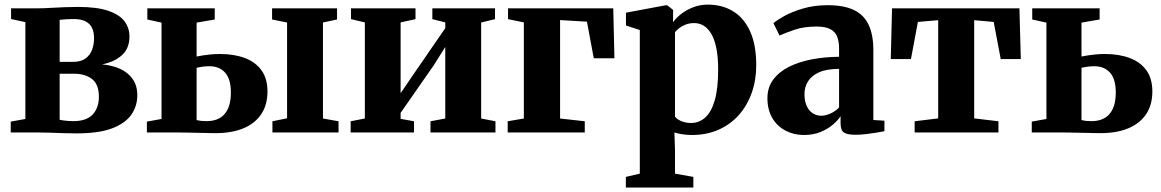

<svg xmlns="http://www.w3.org/2000/svg" viewBox="-20 -574 5032 832"><path d="M312.5 4Q285 4 254.8 3Q224.5 2 196.2 1Q168 0 146 0H26.5V-47L90 -58.5V-478L28 -491.5V-538H148.5Q168.5 -538 198 -539.8Q227.5 -541.5 259.5 -542.8Q291.5 -544 317.5 -544Q400.5 -544 449.2 -527.2Q498 -510.5 519.5 -481.8Q541 -453 541 -416Q541 -364.5 508.5 -335Q476 -305.5 422.5 -295Q467.5 -291 501.5 -275.2Q535.5 -259.5 555.2 -231Q575 -202.5 575 -161Q575 -114.5 549.2 -77.2Q523.5 -40 466 -18Q408.5 4 312.5 4ZM297 -49Q355 -49 381.8 -78Q408.5 -107 408.5 -154Q408.5 -209 378.5 -231.8Q348.5 -254.5 301.5 -254.5H238.5V-55Q244.5 -53.5 253.8 -52.2Q263 -51 274.2 -50Q285.5 -49 297 -49ZM238.5 -306H297Q330 -306 350 -320.2Q370 -334.5 378.8 -357.8Q387.5 -381 387.5 -409Q387.5 -434.5 378.8 -453Q370 -471.5 350.5 -481.5Q331 -491.5 299 -491.5Q282.5 -491.5 267.2 -490.5Q252 -489.5 238.5 -488Z M1160.5 0V-48.5L1224 -61.5V-476.5L1159 -489.5V-538H1440.5V-489.5L1379.5 -476.5V-60.5L1447 -48.5V0ZM616.5 0V-47L680 -58.5V-476L618.5 -489.5V-538H910.5V-489.5L832 -476V-329Q844 -331.5 859.5 -334Q875 -336.5 893.8 -338.2Q912.5 -340 933.5 -340Q995 -340 1041.2 -322.5Q1087.5 -305 1113.2 -269.2Q1139 -233.5 1139 -177.5Q1139 -119.5 1112 -79.2Q1085 -39 1034.8 -18Q984.5 3 914 3Q904.5 3 883 2.5Q861.5 2 835.8 1.5Q810 1 787 0.5Q764 0 751 0ZM874.5 -49Q927.5 -49 954 -80.8Q980.5 -112.5 980.5 -172.5Q980.5 -231.5 955.5 -259.2Q930.5 -287 887.5 -287Q872.5 -287 857.5 -285Q842.5 -283 832 -280.5V-53.5Q840 -51.5 851.2 -50.2Q862.5 -49 874.5 -49Z M1499.5 0V-48.5L1561 -60.5V-477L1501 -491V-538H1780.5V-491L1716 -477V-170L1767 -245L1909.5 -452V-477L1853.5 -491V-538H2125V-491L2065 -476.5V-60.5L2127 -48.5V0H1845.5V-48.5L1909.5 -60.5V-370.5L1858.5 -289.5L1716 -85V-59L1774 -48.5V0Z M2180 0V-48.5L2250 -60.5V-477L2181.5 -491V-538H2637.5L2642.5 -321.5H2553L2523.5 -480L2407 -487V-60.5L2514 -48.5V0Z M2692 238.5V192.5L2752.5 178.5V-444L2692.5 -463.5V-519L2863.5 -551H2871.5L2897 -531L2896.5 -477.5Q2907.5 -494 2929.5 -511.8Q2951.5 -529.5 2982 -541.8Q3012.5 -554 3047.5 -554Q3108.5 -554 3155.8 -525.8Q3203 -497.5 3230 -439.2Q3257 -381 3257 -291Q3257 -227 3237.5 -171.8Q3218 -116.5 3181.5 -75.5Q3145 -34.5 3093.5 -11.8Q3042 11 2977.5 11Q2956 11 2934.8 7.5Q2913.5 4 2902.5 0L2905 76V178.5L2984.5 192.5V238.5ZM2975 -41Q3009.5 -41 3036 -64.8Q3062.5 -88.5 3077.2 -139.2Q3092 -190 3092 -272Q3092 -327.5 3084 -366Q3076 -404.5 3061.8 -428.2Q3047.5 -452 3028.8 -463Q3010 -474 2988 -474Q2967.5 -474 2951 -467.5Q2934.5 -461 2923 -452Q2911.5 -443 2905 -434.5V-69Q2912.5 -57.5 2932 -49.2Q2951.5 -41 2975 -41Z M3464 11Q3420 11 3383.8 -8Q3347.5 -27 3326.5 -62.8Q3305.5 -98.5 3305.5 -148.5Q3305.5 -195.5 3330.8 -229.2Q3356 -263 3399.5 -284.8Q3443 -306.5 3499 -317Q3555 -327.5 3616 -328V-362.5Q3616 -394.5 3607.5 -415.8Q3599 -437 3577.5 -448Q3556 -459 3518 -459Q3463.5 -459 3422.2 -444.8Q3381 -430.5 3358 -420L3331.5 -473.5Q3346 -486.5 3379 -504.8Q3412 -523 3460 -537.2Q3508 -551.5 3566.5 -551.5Q3637 -551.5 3680.5 -530.5Q3724 -509.5 3744.2 -466.2Q3764.5 -423 3764.5 -356.5V-54L3812.5 -51V-5.5Q3801.5 -3 3780 0.5Q3758.5 4 3733.8 7Q3709 10 3687 10Q3651.5 10 3637 0.2Q3622.5 -9.5 3622.5 -40V-70.5Q3611.5 -53 3589.2 -34Q3567 -15 3535.5 -2Q3504 11 3464 11ZM3539 -72.5Q3557.5 -72.5 3579.5 -82.5Q3601.5 -92.5 3616 -108.5V-275.5Q3562.5 -275.5 3529.5 -260.8Q3496.5 -246 3481.2 -221.2Q3466 -196.5 3466 -166.5Q3466 -137 3475.2 -116Q3484.5 -95 3501 -83.8Q3517.5 -72.5 3539 -72.5Z M3943.5 0V-48.5L4045.5 -61V-486.5L3957.5 -479L3927.5 -318H3840L3845.5 -538H4397.5L4403.5 -318H4316.5L4286 -479L4201.5 -486.5V-61L4306.5 -48.5V0Z M4451 0V-47L4514.5 -58.5V-476L4453 -489.5V-538H4745V-489.5L4666.5 -476V-329Q4678.5 -331.5 4694 -334Q4709.5 -336.5 4728.2 -338.2Q4747 -340 4768 -340Q4829.5 -340 4875.8 -322.5Q4922 -305 4947.8 -269.2Q4973.5 -233.5 4973.5 -177.5Q4973.5 -119.5 4946.5 -79.2Q4919.5 -39 4869.2 -18Q4819 3 4748.5 3Q4739 3 4717.5 2.5Q4696 2 4670.2 1.5Q4644.5 1 4621.5 0.5Q4598.5 0 4585.5 0ZM4709 -49Q4762 -49 4788.5 -80.8Q4815 -112.5 4815 -172.5Q4815 -231.5 4790 -259.2Q4765 -287 4722 -287Q4707 -287 4692 -285Q4677 -283 4666.5 -280.5V-53.5Q4674.5 -51.5 4685.8 -50.2Q4697 -49 4709 -49Z"/></svg>

Font: Merriweather 60pt ExtraBold
Style: Regular
Weight: 800
Version: Version 2.100